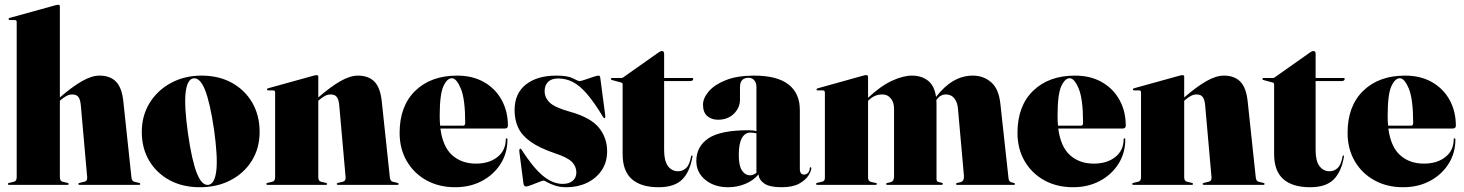

<svg xmlns="http://www.w3.org/2000/svg" viewBox="-20 -775 6138 805"><path d="M231 -748V-366.5Q283 -411.5 323.8 -434.8Q364.5 -458 397 -458Q441.5 -458 466.2 -432.8Q491 -407.5 497 -351L531 -32Q532.5 -15.5 543 -13L562 -8.5Q568 -7 568 -4Q568 0 563 0H313.5Q308.5 0 308.5 -4Q308.5 -7 314.5 -8.5L333.5 -13Q347 -16 345.5 -32L319 -332Q317 -356.5 309 -367.8Q301 -379 283 -379Q270.5 -379 258.8 -372.8Q247 -366.5 235 -356L231 -352.5V-32Q231 -15.5 243 -13L262 -8.5Q268 -7 268 -4Q268 0 263 0H18Q13 0 13 -4Q13 -7 19 -8.5L38 -13Q50 -15.5 50 -32V-683Q50 -691 41.5 -691H22Q16 -691 16 -695.5Q16 -698.5 21 -700L210.5 -752.5Q220.5 -755 224 -755Q231 -755 231 -748Z M825.5 -458Q897 -458 951.8 -428Q1006.5 -398 1037.5 -344.8Q1068.5 -291.5 1068.5 -222Q1068.5 -154 1036.2 -101.8Q1004 -49.5 947.5 -19.8Q891 10 817.5 10Q746 10 691.2 -19.5Q636.5 -49 605.5 -101.2Q574.5 -153.5 574.5 -222Q574.5 -290 607.2 -343.2Q640 -396.5 696.8 -427.2Q753.5 -458 825.5 -458ZM854 0Q880.5 -4 887 -60Q893.5 -116 877.5 -231Q860.5 -346 839.5 -398.2Q818.5 -450.5 790.5 -446.5Q764.5 -442 758.2 -386.5Q752 -331 768 -216Q784.5 -101 805.5 -48.5Q826.5 4 854 0Z M1314.5 -453V-366.5Q1366.5 -411.5 1407.2 -434.8Q1448 -458 1480.5 -458Q1525 -458 1549.8 -432.8Q1574.5 -407.5 1580.5 -351L1614.5 -32Q1616 -15.5 1626.5 -13L1645.5 -8.5Q1651.5 -7 1651.5 -4Q1651.5 0 1646.5 0H1397Q1392 0 1392 -4Q1392 -7 1398 -8.5L1417 -13Q1430.5 -16 1429 -32L1402.5 -332Q1400.5 -356.5 1392.5 -367.8Q1384.5 -379 1366.5 -379Q1354 -379 1342.2 -372.8Q1330.5 -366.5 1318.5 -356L1314.5 -352.5V-32Q1314.5 -15.5 1326.5 -13L1345.5 -8.5Q1351.5 -7 1351.5 -4Q1351.5 0 1346.5 0H1101.5Q1096.5 0 1096.5 -4Q1096.5 -7 1102.5 -8.5L1121.5 -13Q1133.5 -15.5 1133.5 -32V-388Q1133.5 -396 1125 -396H1105.5Q1099.5 -396 1099.5 -400.5Q1099.5 -403.5 1104.5 -405L1294 -457.5Q1304 -460 1307.5 -460Q1314.5 -460 1314.5 -453Z M2109.5 -248Q2109.5 -236 2095.5 -236H1826.5Q1836.5 -159.5 1876 -124.2Q1915.5 -89 1975.5 -89Q2031 -89 2065.8 -116.8Q2100.5 -144.5 2100.5 -191Q2100.5 -195 2103.5 -195Q2107.5 -195 2107.5 -190Q2107.5 -133 2078.8 -87.8Q2050 -42.5 2000.5 -16.2Q1951 10 1888.5 10Q1820.5 10 1768 -19Q1715.5 -48 1685.5 -99.5Q1655.5 -151 1655.5 -218Q1655.5 -330.5 1721 -394.2Q1786.5 -458 1896.5 -458Q1962 -458 2009.8 -430.5Q2057.5 -403 2083.5 -355.5Q2109.5 -308 2109.5 -248ZM1823.5 -287Q1823.5 -266.5 1825.5 -248H1921.5Q1930.5 -248 1930.5 -259Q1930.5 -359.5 1912.2 -403.2Q1894 -447 1874.5 -447Q1854.5 -447 1839 -413.2Q1823.5 -379.5 1823.5 -287Z M2339.5 -4Q2366.5 -4 2381.5 -17.2Q2396.5 -30.5 2396.5 -52Q2396.5 -77 2378 -96Q2359.5 -115 2307.5 -132Q2241.5 -154.5 2204.5 -181Q2167.5 -207.5 2152.5 -240Q2137.5 -272.5 2137.5 -313Q2137.5 -383.5 2185 -420.8Q2232.5 -458 2312.5 -458Q2360 -458 2382.2 -446.5Q2404.5 -435 2409.5 -435Q2415.5 -435 2432.5 -440.8Q2449.5 -446.5 2466.2 -452.2Q2483 -458 2488.5 -458Q2495.5 -458 2496.5 -451L2517.5 -292Q2519 -281.5 2515.5 -280Q2512.5 -278.5 2509.5 -283Q2471.5 -346 2440.8 -381.5Q2410 -417 2381.2 -431.5Q2352.5 -446 2320.5 -446Q2292 -446 2277.8 -431.5Q2263.5 -417 2263.5 -393Q2263.5 -365.5 2285 -344.8Q2306.5 -324 2371.5 -306Q2458 -281.5 2491.8 -238.8Q2525.5 -196 2525.5 -141Q2525.5 -94 2502.2 -60.2Q2479 -26.5 2440.5 -8.2Q2402 10 2355.5 10Q2327.5 10 2307 3Q2286.5 -4 2274.2 -11Q2262 -18 2259.5 -18Q2255.5 -18 2239.8 -11.8Q2224 -5.5 2207.5 0.8Q2191 7 2185.5 7Q2176 7 2174.5 -7L2157.5 -138Q2156.5 -149 2160.5 -152Q2161.5 -153 2166.5 -148Q2215.5 -71.5 2256.5 -37.8Q2297.5 -4 2339.5 -4Z M2584.5 -429 2547.5 -439Q2541.5 -440 2541.5 -444Q2541.5 -448 2545.5 -448H2585.5Q2589.5 -448 2593.5 -451L2739.5 -554Q2748.5 -561 2755.5 -561Q2764.5 -561 2764.5 -550V-448H2881.5Q2886.5 -448 2886.5 -444Q2886.5 -435 2871.5 -435H2764.5V-145Q2764.5 -100.5 2780.5 -78.8Q2796.5 -57 2823.5 -57Q2841.5 -57 2856.2 -70Q2871 -83 2877.5 -119Q2878.5 -123 2881.5 -123Q2884.5 -123 2883.5 -119Q2872.5 -54 2839.8 -22Q2807 10 2741.5 10Q2667.5 10 2629 -24Q2590.5 -58 2590.5 -129V-420Q2590.5 -428 2584.5 -429Z M2899.5 -100Q2899.5 -160.5 2949.8 -194.8Q3000 -229 3118.5 -229Q3138 -229 3151.5 -225V-410Q3151.5 -428 3142.2 -438.5Q3133 -449 3119.5 -449Q3082.5 -449 3082.5 -410V-357Q3082.5 -323.5 3057 -298.2Q3031.5 -273 2990.5 -273Q2963 -273 2945.2 -288.5Q2927.5 -304 2927.5 -336Q2927.5 -363.5 2951.5 -391.8Q2975.5 -420 3023.2 -439Q3071 -458 3142 -458Q3238 -458 3285.8 -421Q3333.5 -384 3333.5 -314V-67Q3333.5 -43 3351.5 -43Q3359 -43 3366.2 -48.8Q3373.5 -54.5 3375.5 -70Q3376 -74 3378.5 -74Q3381.5 -74 3381.5 -70Q3381.5 -58.5 3369.8 -39.5Q3358 -20.5 3330.8 -5.2Q3303.5 10 3256.5 10Q3206 10 3183.8 -6Q3161.5 -22 3160.5 -44Q3138 -17.5 3104.2 -3.8Q3070.5 10 3032.5 10Q2975 10 2937.2 -21Q2899.5 -52 2899.5 -100ZM3077.5 -125Q3077.5 -80 3091 -60Q3104.5 -40 3125.5 -40Q3138 -40 3151.5 -50.5V-216Q3141 -219 3125.5 -219Q3103.5 -219 3090.5 -196Q3077.5 -173 3077.5 -125Z M3619.5 -452V-365Q3673 -415 3720 -436.5Q3767 -458 3803.5 -458Q3843.5 -458 3870.8 -436.8Q3898 -415.5 3904.5 -368.5Q3973 -458 4058.5 -458Q4103.5 -458 4135.8 -430Q4168 -402 4174.5 -338L4208.5 -27Q4210 -14 4219.5 -11L4230.5 -8Q4235.5 -6.5 4235.5 -4Q4235.5 0 4230.5 0H3992.5Q3988.5 0 3988.5 -4Q3988.5 -7 3993.5 -8L4006.5 -11Q4023 -15 4021.5 -38L3996.5 -319Q3994.5 -345.5 3981.5 -362.2Q3968.5 -379 3946.5 -379Q3923.5 -379 3908.5 -359L3906 -355.5Q3906.5 -347.5 3906.5 -339V-25Q3906.5 -13.5 3915.5 -12L3927.5 -9Q3933.5 -7 3933.5 -4Q3933.5 0 3925.5 0H3699.5Q3695.5 0 3695.5 -4Q3695.5 -7 3700.5 -8L3713.5 -11Q3722.5 -13.5 3725.5 -20Q3728.5 -26.5 3728.5 -36V-319Q3728.5 -345.5 3715 -362.2Q3701.5 -379 3680.5 -379Q3662.5 -379 3649 -373.2Q3635.5 -367.5 3623.5 -356L3619.5 -352V-31Q3619.5 -15.5 3632.5 -12L3651.5 -8Q3656.5 -7 3656.5 -4Q3656.5 0 3650.5 0H3407.5Q3401.5 0 3401.5 -4Q3401.5 -7.5 3408.5 -9L3426.5 -13Q3438.5 -15.5 3438.5 -29V-386Q3438.5 -396 3430.5 -396H3408.5Q3403.5 -396 3403.5 -400Q3403.5 -403.5 3409.5 -405L3599.5 -458Q3604 -459.5 3606.8 -459.8Q3609.5 -460 3612.5 -460Q3619.5 -460 3619.5 -452Z M4700 -248Q4700 -236 4686 -236H4417Q4427 -159.5 4466.5 -124.2Q4506 -89 4566 -89Q4621.5 -89 4656.2 -116.8Q4691 -144.5 4691 -191Q4691 -195 4694 -195Q4698 -195 4698 -190Q4698 -133 4669.2 -87.8Q4640.5 -42.5 4591 -16.2Q4541.5 10 4479 10Q4411 10 4358.5 -19Q4306 -48 4276 -99.5Q4246 -151 4246 -218Q4246 -330.5 4311.5 -394.2Q4377 -458 4487 -458Q4552.5 -458 4600.2 -430.5Q4648 -403 4674 -355.5Q4700 -308 4700 -248ZM4414 -287Q4414 -266.5 4416 -248H4512Q4521 -248 4521 -259Q4521 -359.5 4502.8 -403.2Q4484.5 -447 4465 -447Q4445 -447 4429.5 -413.2Q4414 -379.5 4414 -287Z M4945 -453V-366.5Q4997 -411.5 5037.8 -434.8Q5078.5 -458 5111 -458Q5155.5 -458 5180.2 -432.8Q5205 -407.5 5211 -351L5245 -32Q5246.5 -15.5 5257 -13L5276 -8.5Q5282 -7 5282 -4Q5282 0 5277 0H5027.5Q5022.5 0 5022.5 -4Q5022.5 -7 5028.5 -8.5L5047.5 -13Q5061 -16 5059.5 -32L5033 -332Q5031 -356.5 5023 -367.8Q5015 -379 4997 -379Q4984.5 -379 4972.8 -372.8Q4961 -366.5 4949 -356L4945 -352.5V-32Q4945 -15.5 4957 -13L4976 -8.5Q4982 -7 4982 -4Q4982 0 4977 0H4732Q4727 0 4727 -4Q4727 -7 4733 -8.5L4752 -13Q4764 -15.5 4764 -32V-388Q4764 -396 4755.5 -396H4736Q4730 -396 4730 -400.5Q4730 -403.5 4735 -405L4924.5 -457.5Q4934.5 -460 4938 -460Q4945 -460 4945 -453Z M5316 -429 5279 -439Q5273 -440 5273 -444Q5273 -448 5277 -448H5317Q5321 -448 5325 -451L5471 -554Q5480 -561 5487 -561Q5496 -561 5496 -550V-448H5613Q5618 -448 5618 -444Q5618 -435 5603 -435H5496V-145Q5496 -100.5 5512 -78.8Q5528 -57 5555 -57Q5573 -57 5587.8 -70Q5602.5 -83 5609 -119Q5610 -123 5613 -123Q5616 -123 5615 -119Q5604 -54 5571.2 -22Q5538.5 10 5473 10Q5399 10 5360.5 -24Q5322 -58 5322 -129V-420Q5322 -428 5316 -429Z M6084 -248Q6084 -236 6070 -236H5801Q5811 -159.5 5850.5 -124.2Q5890 -89 5950 -89Q6005.5 -89 6040.2 -116.8Q6075 -144.5 6075 -191Q6075 -195 6078 -195Q6082 -195 6082 -190Q6082 -133 6053.2 -87.8Q6024.5 -42.5 5975 -16.2Q5925.5 10 5863 10Q5795 10 5742.5 -19Q5690 -48 5660 -99.5Q5630 -151 5630 -218Q5630 -330.5 5695.5 -394.2Q5761 -458 5871 -458Q5936.5 -458 5984.2 -430.5Q6032 -403 6058 -355.5Q6084 -308 6084 -248ZM5798 -287Q5798 -266.5 5800 -248H5896Q5905 -248 5905 -259Q5905 -359.5 5886.8 -403.2Q5868.5 -447 5849 -447Q5829 -447 5813.5 -413.2Q5798 -379.5 5798 -287Z"/></svg>

Font: Fraunces 144pt S000 Black
Style: Regular
Weight: 900
Version: Version 1.000; ttfautohint (v1.8.3)